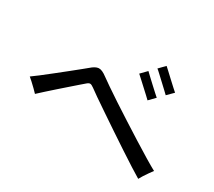

<svg xmlns="http://www.w3.org/2000/svg" viewBox="-124 -1057 1248 1121"><g transform="rotate(30 500.0 -496.0)"><path d="M900 -169Q876 -183 834.5 -209.5Q793 -236 742 -269.5Q691 -303 638 -338.5Q585 -374 537 -406.5Q489 -439 454 -463Q419 -487 405 -498Q389 -510 379.5 -510Q370 -510 356 -497Q351 -493 331 -475.5Q311 -458 283.5 -434Q256 -410 226.5 -384Q197 -358 171.5 -335Q146 -312 130 -297Q122 -306 107 -320.5Q92 -335 77 -349Q62 -363 53 -370Q69 -381 99.5 -404.5Q130 -428 166.5 -457Q203 -486 237.5 -513.5Q272 -541 296.5 -561Q321 -581 327 -586Q356 -612 378 -613.5Q400 -615 434 -589Q449 -578 484.5 -553.5Q520 -529 569.5 -496.5Q619 -464 674.5 -428.5Q730 -393 784 -359Q838 -325 883.5 -297.5Q929 -270 957 -255Q950 -246 938 -229Q926 -212 915.5 -195.5Q905 -179 900 -169ZM795 -672Q790 -677 773 -693Q756 -709 735.5 -728Q715 -747 698 -763Q681 -779 675 -783L714 -823Q720 -818 737 -802Q754 -786 774.5 -767Q795 -748 812 -732.5Q829 -717 835 -712ZM718 -593Q713 -598 696 -614Q679 -630 658 -649Q637 -668 620 -684Q603 -700 598 -704L637 -744Q642 -739 659 -723Q676 -707 696.5 -688Q717 -669 734 -653.5Q751 -638 757 -633Z"/></g></svg>

Font: Zen Kaku Gothic Antique Medium
Style: Regular
Weight: 500
Designer: Yoshimichi Ohira
Foundry: Positype
Version: Version 1.002